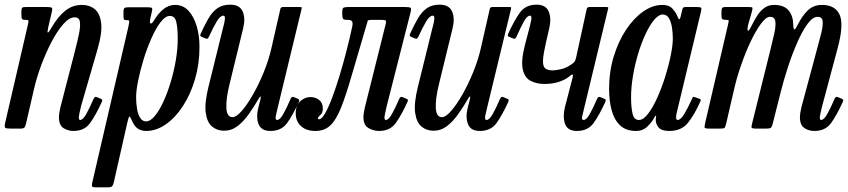

<svg xmlns="http://www.w3.org/2000/svg" viewBox="-20 -550 3626 821"><path d="M89.5 -520H179.5Q198.5 -520 201.8 -516.5Q205 -513 201.5 -498.5L186.5 -434.5Q181 -410 185 -410.8Q189 -411.5 202 -434.5Q230 -482 260.8 -505.5Q291.5 -529 330 -529Q363 -529 385.2 -510.8Q407.5 -492.5 412.5 -451.2Q417.5 -410 397.5 -341L326.5 -96Q324.5 -89 320.8 -70.8Q317 -52.5 317 -48.5Q317 -37 322.5 -37Q334.5 -37 348.8 -62.2Q363 -87.5 380 -127Q383 -133 386 -135Q389 -137 396 -134L409 -128.5Q415.5 -126 416.8 -123.5Q418 -121 415.5 -114.5Q390 -58.5 365.5 -24.2Q341 10 294 10Q270 10 251 -2.5Q232 -15 232 -49.5Q232 -57 234 -69.5Q236 -82 238.5 -92L300 -330Q311 -372.5 317.8 -405.5Q324.5 -438.5 321.5 -457.2Q318.5 -476 299.5 -476Q276.5 -476 251 -447.2Q225.5 -418.5 201 -372Q176.5 -325.5 156.5 -271.8Q136.5 -218 125 -167.5L92 -24.5Q89.5 -13 85.8 -6.5Q82 0 66.5 0H27.5Q6 0 2.2 -3.8Q-1.5 -7.5 2 -24.5L100 -447.5Q103 -460.5 101 -462.8Q99 -465 93 -465H88.5Q76 -465 73.8 -469.5Q71.5 -474 71.5 -486.5V-500.5Q71.5 -513 74.5 -516.5Q77.5 -520 89.5 -520Z M531 -519H609Q627.5 -519 630 -515.5Q632.5 -512 628.5 -496L623.5 -474.5Q618.5 -453.5 623.8 -450Q629 -446.5 639 -463.5Q656.5 -493 679 -511Q701.5 -529 729 -529Q762.5 -529 785.5 -504.5Q808.5 -480 820.8 -439.2Q833 -398.5 833 -349Q833 -276 813.8 -211Q794.5 -146 762 -96.2Q729.5 -46.5 688.8 -18.2Q648 10 605 10Q564 10 547 -28.5Q537 -51 533.8 -51.8Q530.5 -52.5 524.5 -26L467 228Q464.5 239.5 460.5 245.2Q456.5 251 441.5 251H389Q375.5 251 373.8 247Q372 243 374 233L529.5 -438Q532.5 -451.5 533 -457.8Q533.5 -464 522 -464H519Q511 -464 509.5 -468.2Q508 -472.5 508 -484V-498.5Q508 -513 512.8 -516Q517.5 -519 531 -519ZM562 -134Q562 -109.5 565.8 -85.8Q569.5 -62 579 -46.5Q588.5 -31 605 -31Q622.5 -31 641.5 -53.5Q660.5 -76 678 -113.8Q695.5 -151.5 709.5 -197.8Q723.5 -244 731.8 -292.5Q740 -341 740 -384Q740 -428.5 734 -455.2Q728 -482 706.5 -482Q687 -482 666.8 -455.5Q646.5 -429 627.8 -386.8Q609 -344.5 594.2 -296.8Q579.5 -249 570.8 -205.5Q562 -162 562 -134Z M838 -405.5Q855 -443 871.2 -471Q887.5 -499 909.2 -514.5Q931 -530 964.5 -530Q1004.5 -530 1017.5 -501.2Q1030.5 -472.5 1019.5 -428L961.5 -190Q946 -127.5 948 -88.2Q950 -49 974.5 -49Q990.5 -49 1013.8 -75.8Q1037 -102.5 1062 -146.2Q1087 -190 1108 -241.8Q1129 -293.5 1140.5 -343.5L1179 -512.5Q1181 -520 1190.5 -520H1261Q1268.5 -520 1269.8 -518.8Q1271 -517.5 1269.5 -511.5L1169 -96Q1164.5 -78 1160 -57.5Q1155.5 -37 1165 -37Q1177 -37 1191.2 -62.2Q1205.5 -87.5 1222.5 -127Q1225.5 -133 1228.5 -135Q1231.5 -137 1238.5 -134L1251.5 -128.5Q1258 -126 1259.2 -123.5Q1260.5 -121 1258 -114.5Q1232.5 -58.5 1208 -24.2Q1183.5 10 1136.5 10Q1097 10 1085.5 -19.5Q1074 -49 1085 -91.5L1093.5 -124.5Q1096.5 -136 1094.2 -137Q1092 -138 1088 -131Q1067 -95 1044.5 -63Q1022 -31 996 -11Q970 9 938 9Q908.5 9 887 -8.8Q865.5 -26.5 859.8 -67.5Q854 -108.5 871.5 -179L932 -424Q933.5 -430.5 937.2 -444.5Q941 -458.5 941.8 -470.8Q942.5 -483 935 -483Q921.5 -483 906.5 -457.8Q891.5 -432.5 873.5 -393Q870.5 -387 867.5 -385Q864.5 -383 857.5 -386L844.5 -391.5Q838 -394 836.8 -396.5Q835.5 -399 838 -405.5Z M1244.5 -65Q1244.5 -100.5 1264.5 -117.8Q1284.5 -135 1307 -135Q1329.5 -135 1345 -122.2Q1360.5 -109.5 1360.5 -86Q1360.5 -67.5 1350 -58.5Q1339.5 -49.5 1339.5 -44Q1339.5 -40 1344.5 -40Q1355.5 -40 1370 -65Q1384.5 -90 1400.2 -132Q1416 -174 1431.8 -225.8Q1447.5 -277.5 1461.5 -332Q1475.5 -386.5 1486 -435.5Q1489.5 -452 1485.5 -458.5Q1481.5 -465 1468 -465H1466Q1450.5 -465 1447 -469.5Q1443.5 -474 1443.5 -490V-500Q1443.5 -514.5 1449.2 -517.2Q1455 -520 1468.5 -520H1713.5Q1733 -520 1736.2 -516Q1739.5 -512 1735 -495L1633.5 -96Q1632 -89 1628 -70.8Q1624 -52.5 1624 -48.5Q1624 -37 1629.5 -37Q1641.5 -37 1655.8 -62.2Q1670 -87.5 1687 -127Q1690 -133 1693 -135Q1696 -137 1703 -134L1716 -128.5Q1722.5 -126 1724 -123.5Q1725.5 -121 1722.5 -114.5Q1697 -58.5 1672.5 -24.2Q1648 10 1601 10Q1577 10 1555.5 -2.5Q1534 -15 1534 -49.5Q1534 -57 1536 -69.5Q1538 -82 1540.5 -92L1629.5 -448Q1632.5 -459 1629.2 -462Q1626 -465 1613.5 -465H1568.5Q1552.5 -465 1551.8 -459.8Q1551 -454.5 1546 -439Q1508.5 -313.5 1483.8 -227.2Q1459 -141 1438 -88.8Q1417 -36.5 1392 -13.2Q1367 10 1328.5 10Q1289.5 10 1267 -10.8Q1244.5 -31.5 1244.5 -65Z M1733.5 -405.5Q1750.5 -443 1766.8 -471Q1783 -499 1804.8 -514.5Q1826.5 -530 1860 -530Q1900 -530 1913 -501.2Q1926 -472.5 1915 -428L1857 -190Q1841.5 -127.5 1843.5 -88.2Q1845.5 -49 1870 -49Q1886 -49 1909.2 -75.8Q1932.5 -102.5 1957.5 -146.2Q1982.5 -190 2003.5 -241.8Q2024.5 -293.5 2036 -343.5L2074.5 -512.5Q2076.5 -520 2086 -520H2156.5Q2164 -520 2165.2 -518.8Q2166.5 -517.5 2165 -511.5L2064.5 -96Q2060 -78 2055.5 -57.5Q2051 -37 2060.5 -37Q2072.5 -37 2086.8 -62.2Q2101 -87.5 2118 -127Q2121 -133 2124 -135Q2127 -137 2134 -134L2147 -128.5Q2153.5 -126 2154.8 -123.5Q2156 -121 2153.5 -114.5Q2128 -58.5 2103.5 -24.2Q2079 10 2032 10Q1992.5 10 1981 -19.5Q1969.5 -49 1980.5 -91.5L1989 -124.5Q1992 -136 1989.8 -137Q1987.5 -138 1983.5 -131Q1962.5 -95 1940 -63Q1917.5 -31 1891.5 -11Q1865.5 9 1833.5 9Q1804 9 1782.5 -8.8Q1761 -26.5 1755.2 -67.5Q1749.5 -108.5 1767 -179L1827.5 -424Q1829 -430.5 1832.8 -444.5Q1836.5 -458.5 1837.2 -470.8Q1838 -483 1830.5 -483Q1817 -483 1802 -457.8Q1787 -432.5 1769 -393Q1766 -387 1763 -385Q1760 -383 1753 -386L1740 -391.5Q1733.5 -394 1732.2 -396.5Q1731 -399 1733.5 -405.5Z M2153 -405.5Q2178.5 -462 2203 -496Q2227.5 -530 2274.5 -530Q2314 -530 2326.2 -500.8Q2338.5 -471.5 2328.5 -428.5L2315 -370Q2303.5 -320.5 2302 -294.2Q2300.5 -268 2310.5 -258.5Q2320.5 -249 2343.5 -249Q2353.5 -249 2376.5 -253.5Q2399.5 -258 2424 -275Q2434 -282 2437.5 -287.2Q2441 -292.5 2444 -306.5L2489 -512.5Q2491 -520 2501 -520H2571.5Q2579 -520 2580.2 -518.8Q2581.5 -517.5 2580 -511.5L2477 -84Q2472.5 -66 2469.2 -51.5Q2466 -37 2475.5 -37Q2487.5 -37 2501.8 -62.2Q2516 -87.5 2533 -127Q2536 -133 2539 -135Q2542 -137 2549 -134L2562 -128.5Q2568.5 -126 2569.8 -123.5Q2571 -121 2568.5 -114.5Q2543 -58.5 2518.5 -24.2Q2494 10 2447 10Q2407.5 10 2396.5 -19.5Q2385.5 -49 2395.5 -91.5L2429 -220Q2431.5 -231 2428 -231.2Q2424.5 -231.5 2418.5 -226.5Q2400 -210 2371.5 -200.5Q2343 -191 2309 -191Q2275.5 -191 2249.8 -203.8Q2224 -216.5 2215.5 -252.8Q2207 -289 2225 -359L2242 -424Q2247 -442 2251.2 -462.5Q2255.5 -483 2246 -483Q2234 -483 2220 -457.8Q2206 -432.5 2188.5 -393Q2185.5 -387 2182.5 -385Q2179.5 -383 2172.5 -386L2159.5 -391.5Q2153 -394 2151.8 -396.5Q2150.5 -399 2153 -405.5Z M2974 -114.5Q2949 -58.5 2921.2 -24.2Q2893.5 10 2842 10Q2808 10 2795.8 -5.5Q2783.5 -21 2784 -38Q2784 -41.5 2784.5 -43.8Q2785 -46 2785.5 -50Q2786 -55.5 2784.2 -55.5Q2782.5 -55.5 2779.5 -50Q2769 -29.5 2749.2 -9.8Q2729.5 10 2700 10Q2656.5 10 2631.2 -14.2Q2606 -38.5 2595.2 -79.2Q2584.5 -120 2584.5 -170Q2584.5 -243 2604.2 -308Q2624 -373 2657 -422.8Q2690 -472.5 2730.5 -500.8Q2771 -529 2812.5 -529Q2841.5 -529 2856.2 -512.2Q2871 -495.5 2876.5 -480.5Q2881 -468.5 2884.2 -467.5Q2887.5 -466.5 2890.5 -479L2897 -507Q2898.5 -514 2901.2 -517Q2904 -520 2912 -520H2960.5Q2975.5 -520 2978 -516.5Q2980.5 -513 2977.5 -501L2874 -69Q2871 -58 2871 -48.5Q2871 -37 2877.5 -37Q2890.5 -37 2905.8 -62.2Q2921 -87.5 2939 -127Q2942 -133.5 2943.2 -135.2Q2944.5 -137 2951.5 -134.5L2968.5 -128.5Q2975.5 -126.5 2976.2 -123.8Q2977 -121 2974 -114.5ZM2857 -385Q2857 -409.5 2853.2 -433.2Q2849.5 -457 2840.2 -472.5Q2831 -488 2814 -488Q2796.5 -488 2777.5 -465.5Q2758.5 -443 2740.8 -405.2Q2723 -367.5 2709 -321.2Q2695 -275 2686.8 -226.5Q2678.5 -178 2678.5 -135Q2678.5 -91 2684.8 -64Q2691 -37 2712 -37Q2731 -37 2751.2 -63.5Q2771.5 -90 2790.5 -132.2Q2809.5 -174.5 2824.5 -222.2Q2839.5 -270 2848.2 -313.5Q2857 -357 2857 -385Z M3084 -520H3177Q3193 -520 3196 -518.5Q3199 -517 3196 -503.5L3179.5 -445.5Q3174 -421.5 3178.2 -419Q3182.5 -416.5 3194 -440.5Q3204 -460.5 3216.5 -481Q3229 -501.5 3247 -515.2Q3265 -529 3290 -529Q3332.5 -529 3352 -505.5Q3371.5 -482 3372 -443.5Q3372.5 -425 3376.8 -424.2Q3381 -423.5 3390.5 -443Q3411 -484 3435.2 -506.5Q3459.5 -529 3494.5 -529Q3551 -529 3570.2 -487.2Q3589.5 -445.5 3561 -341L3495.5 -96Q3493.5 -89 3489.5 -70.8Q3485.5 -52.5 3485.5 -48.5Q3485.5 -37 3491 -37Q3503 -37 3517.2 -62.2Q3531.5 -87.5 3548.5 -127Q3551.5 -133 3554.5 -135Q3557.5 -137 3564.5 -134L3577.5 -128.5Q3584 -126 3585.2 -123.5Q3586.5 -121 3584 -114.5Q3558.5 -58.5 3534 -24.2Q3509.5 10 3462.5 10Q3438.5 10 3419.5 -2.5Q3400.5 -15 3400.5 -49.5Q3400.5 -57 3402.5 -69.8Q3404.5 -82.5 3407 -92L3471 -330Q3482.5 -372 3491 -405.5Q3499.5 -439 3497.8 -458.5Q3496 -478 3476 -478Q3455 -478 3432.8 -447.5Q3410.5 -417 3389 -368Q3367.5 -319 3349 -262.2Q3330.5 -205.5 3317.5 -153L3284 -20.5Q3280.5 -7.5 3276.2 -3.8Q3272 0 3255.5 0H3217.5Q3195 0 3193.8 -4.2Q3192.5 -8.5 3197 -26L3272.5 -330Q3283 -371.5 3290.5 -405Q3298 -438.5 3295.5 -458.2Q3293 -478 3272.5 -478Q3256 -478 3234.8 -449.8Q3213.5 -421.5 3191.2 -375.2Q3169 -329 3149.8 -274Q3130.5 -219 3118.5 -166L3085 -21Q3081.5 -7 3078.5 -3.5Q3075.5 0 3058 0H3016Q2993.5 0 2992.8 -4.8Q2992 -9.5 2996 -27L3092.5 -442.5Q3096 -457.5 3096 -461.2Q3096 -465 3088.5 -465H3087Q3074 -465 3069.5 -467.8Q3065 -470.5 3065 -483.5V-497.5Q3065 -511 3067.8 -515.5Q3070.5 -520 3084 -520Z"/></svg>

Font: Besley* Condensed
Style: Italic
Weight: 400
Width: 3
Italic angle: -13°
Designer: Owen Earl
Foundry: indestructible type*
Version: Version 3.000; ttfautohint (v1.8.3)